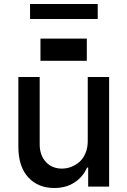

<svg xmlns="http://www.w3.org/2000/svg" viewBox="-20 -929 634 956"><path d="M466.6 -909.1V-834.5H129.6V-909.1ZM181.5 -736.9H412.3V-626.1H181.5ZM416.9 -545.5H523.4V0H419V-94.5H413.4Q393.5 -48.7 351.4 -20.8Q309.3 7.1 250.4 7.1Q169.4 7.1 120.4 -46.3Q71.4 -99.8 71.4 -198.5V-545.5H177.6V-211.3Q177.6 -155.9 208.3 -122.7Q239 -89.5 288.7 -89.5Q311.8 -89.5 334.2 -98Q356.5 -106.5 375.4 -122.9Q394.2 -139.2 405.5 -166Q416.9 -192.8 416.9 -226.2Z"/></svg>

Font: TID UI Medium
Style: Regular
Weight: 500
Designer: The TID Project Authors
Foundry: Bakken & Bæck
Version: Version 1.001;hotconv 1.0.109;makeotfexe 2.5.65596